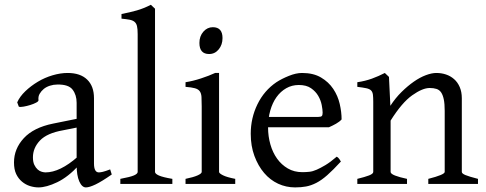

<svg xmlns="http://www.w3.org/2000/svg" viewBox="-20 -777 2054 811"><path d="M452.1 -40Q410.2 -10.7 383.8 2Q357.4 14.6 342.8 14.6Q326.2 14.6 314.9 -10.7Q303.7 -36.1 303.7 -80.1V-342.8Q303.7 -376 286.6 -398.4Q269.5 -420.9 221.7 -419.9Q206.1 -419.9 190.9 -415Q175.8 -410.2 165 -401.4Q154.3 -392.6 147.5 -380.9Q140.6 -369.1 142.6 -353.5Q142.6 -348.6 132.3 -343.3Q122.1 -337.9 107.9 -333.5Q93.8 -329.1 80.1 -326.7Q66.4 -324.2 59.6 -326.2L52.7 -344.7Q63.5 -369.1 86.9 -391.6Q110.4 -414.1 139.6 -431.6Q168.9 -449.2 202.1 -459Q235.4 -468.8 265.6 -468.8Q319.3 -468.8 348.1 -440.9Q377 -413.1 377 -362.3V-86.9Q377 -48.8 397.5 -48.8Q404.3 -48.8 414.6 -51.3Q424.8 -53.7 445.3 -61.5ZM246.1 -226.6Q178.7 -214.8 148.9 -183.6Q119.1 -152.3 119.1 -112.3Q119.1 -92.8 125 -80.6Q130.9 -68.4 139.2 -61Q147.5 -53.7 156.7 -51.3Q166 -48.8 171.9 -48.8Q233.4 -48.8 308.6 -115.2L313.5 -79.1Q267.6 -29.3 221.7 -7.3Q175.8 14.6 142.6 14.6Q125 14.6 106.4 8.8Q87.9 2.9 72.8 -9.8Q57.6 -22.5 48.3 -42Q39.1 -61.5 39.1 -90.8Q39.1 -148.4 80.6 -193.4Q122.1 -238.3 204.1 -254.9L358.4 -286.1L363.3 -250Z M488.3 0V-21.5Q530.3 -29.3 545.9 -36.1Q561.5 -43 561.5 -50.8V-632.8Q561.5 -655.3 558.6 -667Q555.7 -678.7 547.9 -685.1Q540 -691.4 526.9 -693.8Q513.7 -696.3 493.2 -698.2V-717.8Q528.3 -724.6 557.6 -732.9Q586.9 -741.2 617.2 -756.8L634.8 -740.2V-50.8Q634.8 -43 651.4 -35.6Q668 -28.3 708 -21.5V0Z M919.9 -616.2Q919.9 -587.9 903.8 -568.4Q887.7 -548.8 863.3 -548.8Q822.3 -548.8 822.3 -595.7Q822.3 -624 838.9 -643.1Q855.5 -662.1 878.9 -662.1Q919.9 -662.1 919.9 -616.2ZM763.7 0V-21.5Q796.9 -28.3 814.5 -36.1Q832 -43.9 832 -50.8V-327.1Q832 -352.5 831.1 -367.7Q830.1 -382.8 823.7 -391.6Q817.4 -400.4 803.2 -404.3Q789.1 -408.2 763.7 -410.2V-429.7Q794.9 -434.6 829.1 -445.8Q863.3 -457 888.7 -468.8H905.3V-50.8Q905.3 -44.9 921.9 -36.6Q938.5 -28.3 973.6 -21.5V0Z M1422.9 -272.5Q1414.1 -262.7 1399.4 -254.4Q1384.8 -246.1 1369.1 -239.3H1088.9L1089.8 -283.2H1324.2Q1335 -283.2 1338.9 -286.6Q1342.8 -290 1342.8 -300.8Q1342.8 -313.5 1338.9 -333.5Q1335 -353.5 1324.2 -372.1Q1313.5 -390.6 1293.9 -404.3Q1274.4 -418 1242.2 -418Q1212.9 -418 1189 -404.3Q1165 -390.6 1147.9 -366.7Q1130.9 -342.8 1121.6 -310.1Q1112.3 -277.3 1112.3 -238.3Q1112.3 -201.2 1122.1 -167Q1131.8 -132.8 1150.4 -106.9Q1168.9 -81.1 1195.8 -65.4Q1222.7 -49.8 1256.8 -49.8Q1271.5 -49.8 1286.1 -51.3Q1300.8 -52.7 1317.4 -60.1Q1334 -67.4 1354.5 -79.6Q1375 -91.8 1402.3 -115.2Q1408.2 -112.3 1413.1 -105.5Q1418 -98.6 1419.9 -94.7Q1386.7 -58.6 1362.3 -37.1Q1337.9 -15.6 1315.9 -4.4Q1293.9 6.8 1272.9 10.7Q1252 14.6 1226.6 14.6Q1188.5 14.6 1154.8 -1Q1121.1 -16.6 1095.7 -46.4Q1070.3 -76.2 1054.7 -118.2Q1039.1 -160.2 1039.1 -211.9Q1039.1 -278.3 1067.4 -336.4Q1095.7 -394.5 1147.5 -429.7Q1169.9 -444.3 1200.2 -456.5Q1230.5 -468.8 1255.9 -468.8Q1303.7 -468.8 1335.9 -449.7Q1368.2 -430.7 1387.7 -401.4Q1407.2 -372.1 1415 -337.9Q1422.9 -303.7 1422.9 -272.5Z M1789.1 0V-21.5Q1858.4 -39.1 1858.4 -50.8V-308.6Q1858.4 -338.9 1854.5 -357.4Q1850.6 -376 1843.3 -386.7Q1835.9 -397.5 1823.7 -401.4Q1811.5 -405.3 1794.9 -405.3Q1764.6 -405.3 1721.2 -374.5Q1677.7 -343.8 1629.9 -267.6V-50.8Q1629.9 -43 1648.4 -35.6Q1667 -28.3 1699.2 -21.5V0H1489.3V-21.5Q1521.5 -29.3 1539.1 -36.1Q1556.6 -43 1556.6 -50.8V-346.7Q1556.6 -365.2 1555.2 -377Q1553.7 -388.7 1547.4 -395Q1541 -401.4 1527.3 -404.3Q1513.7 -407.2 1489.3 -410.2V-429.7Q1522.5 -434.6 1550.8 -444.8Q1579.1 -455.1 1605.5 -468.8L1623 -452.1L1628.9 -330.1Q1650.4 -363.3 1676.3 -388.7Q1702.1 -414.1 1728 -432.1Q1753.9 -450.2 1778.8 -459.5Q1803.7 -468.8 1823.2 -468.8Q1844.7 -468.8 1863.8 -462.4Q1882.8 -456.1 1897.9 -442.9Q1913.1 -429.7 1921.9 -409.2Q1930.7 -388.7 1930.7 -362.3V-50.8Q1930.7 -43.9 1945.8 -37.6Q1960.9 -31.2 1999 -21.5V0Z"/></svg>

Font: Podda
Style: Regular
Weight: 400
Designer: Md. Tanbin Islam Siyam
Foundry: Tanbin Islam Siyam
Version: Version 0.258